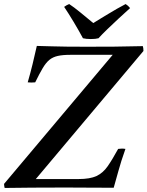

<svg xmlns="http://www.w3.org/2000/svg" viewBox="-39 -928 729 949"><path d="M-19 -19 518 -657H309Q271 -657 246.5 -651.5Q222 -646 205 -632Q188 -618 172 -591Q156 -564 135 -521Q116 -519 98 -521Q111 -566 122 -611Q133 -656 143 -701Q184 -700 217.5 -699Q251 -698 290.5 -697.5Q330 -697 388 -697Q461 -697 528 -697.5Q595 -698 667 -700Q670 -690 670 -676L138 -43H349Q406 -43 438 -58Q470 -73 493 -106Q516 -139 545 -192Q564 -195 581 -192Q559 -130 546 -82Q533 -34 523 0Q458 0 402 -0.5Q346 -1 307 -1Q268 -1 254 -1Q188 -1 119 -0.5Q50 0 -16 1Q-17 -3 -18 -8.5Q-19 -14 -19 -19ZM422 -814Q448 -830 479 -849Q510 -868 538 -884Q566 -900 582 -908Q595 -900 604 -888Q577 -864 547.5 -836.5Q518 -809 491.5 -783.5Q465 -758 448 -739Q434 -735 410 -735Q386 -735 371 -739Q350 -778 324.5 -820.5Q299 -863 278 -894Q290 -903 303 -908Q326 -893 359.5 -865.5Q393 -838 422 -814Z"/></svg>

Font: Tiro Tamil
Style: Italic
Weight: 400
Italic angle: -11°
Designer: Tamil: Fernando Mello & Fiona Ross, assisted by Kaja Sojewska. Latin: John Hudson with Paul Hanslow, assisted by Kaja So
Foundry: Tiro Typeworks Ltd.
Version: Version 1.52